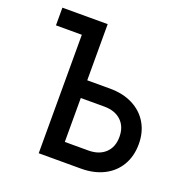

<svg xmlns="http://www.w3.org/2000/svg" viewBox="-140 -930 1030 1060"><g transform="rotate(20 375.0 -400.0)"><path d="M200 -696H48V-800H314V-470H448Q524 -470 581.5 -441Q639 -412 670.5 -359Q702 -306 702 -236Q702 -165 670.5 -111.5Q639 -58 581.5 -29Q524 0 448 0H200ZM588 -237Q588 -297 551.5 -331.5Q515 -366 452 -366H314V-108H452Q515 -108 551.5 -142.5Q588 -177 588 -237Z"/></g></svg>

Font: Martian Mono VF sWd Rg
Style: Regular
Weight: 400
Width: 6
Monospace: yes
Designer: Roman Shamin
Foundry: Evil Martians
Version: Version 1.100